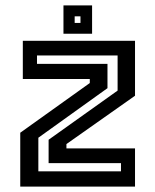

<svg xmlns="http://www.w3.org/2000/svg" viewBox="-20 -691 575 711"><path d="M122 -56.5H428V-87H160V-173.5L415.5 -355.5V-485.5H117V-454.5H378V-364.5L122 -181ZM55 0V-199.5L312.5 -383.5V-398.5H64.5V-540H480V-336.5L226 -157.5V-141.5H480V0ZM215 -566V-671H321V-566ZM256.5 -606H278V-630.5H256.5Z"/></svg>

Font: Tourney Thin SemiBold
Style: Regular
Weight: 600
Version: Version 1.015